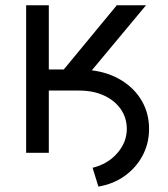

<svg xmlns="http://www.w3.org/2000/svg" viewBox="-20 -565 622 710"><path d="M343.8 125 322.4 55.4Q378.2 41.9 413.5 1.6Q448.9 -38.7 448.9 -88.1Q448.9 -129.6 426.3 -161.8Q403.8 -193.9 364.2 -212Q324.6 -230.1 272.7 -230.1H160.5V0H76.7V-545.5H160.5V-308.2H215.9L411.9 -545.5H519.9L319.6 -305Q382.8 -296.9 430.4 -267.2Q478 -237.6 504.6 -191.6Q531.2 -145.6 531.2 -88.1Q531.2 -34.8 507.3 10.3Q483.3 55.4 441.1 85.6Q398.8 115.8 343.8 125Z"/></svg>

Font: Linik Sans
Style: Regular
Weight: 400
Designer: Rasmus Andersson (font), Marc Monis (original base), Kil Hyung-jin (Pretendard portions), Cristiano Sobral (main changes
Foundry: rsms
Version: Version 3.018;May 31, 2022;FontCreator 14.0.0.2814 64-bit; t